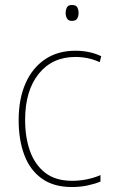

<svg xmlns="http://www.w3.org/2000/svg" viewBox="-20 -742 454 772"><path d="M269 10Q195 10 147.5 -24.5Q100 -59 77.5 -119.5Q55 -180 55 -259Q55 -344 82.5 -406.5Q110 -469 161 -503.5Q212 -538 283 -538Q341 -538 387 -516L381 -492Q357 -503 332.5 -508Q308 -513 283 -513Q190 -513 135.5 -445Q81 -377 81 -260Q81 -190 100.5 -135Q120 -80 161.5 -47.5Q203 -15 270 -15Q300 -15 329.5 -21Q359 -27 384 -38V-12Q363 -3 333 3.5Q303 10 269 10ZM269 -722Q286 -722 291 -712Q296 -702 296 -690Q296 -677 290.5 -667.5Q285 -658 269 -658Q255 -658 249.5 -667.5Q244 -677 244 -690Q244 -702 249 -712Q254 -722 269 -722Z"/></svg>

Font: Noto Sans Lao UI SemCond Thin
Style: Regular
Weight: 100
Width: 4
Designer: Monotype Design Team
Foundry: Monotype Imaging Inc.
Version: Version 2.000; ttfautohint (v1.8.4.7-5d5b)